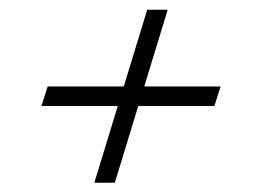

<svg xmlns="http://www.w3.org/2000/svg" viewBox="-20 -424 548 403"><path d="M178 -40.5 289 -403.5H332L221 -40.5ZM80 -242.5H443L430 -201.5H67Z"/></svg>

Font: Newsreader 24pt
Style: Italic
Weight: 400
Italic angle: -17°
Designer: Hugues Gentile
Foundry: Production Type
Version: Version 1.003